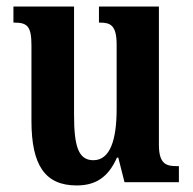

<svg xmlns="http://www.w3.org/2000/svg" viewBox="-20 -556 588 586"><path d="M214 10C271 10 310 -14 337 -75H341L360 0H526V-49H519C488 -49 465 -55 465 -114V-536H282V-487H285C316 -487 336 -480 336 -420V-223C336 -129 316 -67 265 -67C218 -67 206 -112 206 -207V-536H21V-487H24C64 -487 76 -475 76 -417V-187C76 -51 118 10 214 10Z"/></svg>

Font: Noto Serif Tamil ExtraCondensed
Style: Bold Italic
Weight: 700
Width: 2
Italic angle: -12°
Designer: Indian Type Foundry, Tom Grace, and the Monotype Design Team
Foundry: Monotype Imaging Inc.
Version: Version 2.003